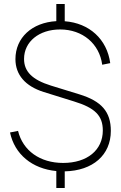

<svg xmlns="http://www.w3.org/2000/svg" viewBox="-20 -840 603 958"><path d="M261 98H303V15C443.5 12 533 -66.5 533 -187C533 -282 487 -335 377 -369L234 -413C141 -442 100 -483 100 -546C100 -632 175 -693 280 -693C392 -693 476 -622 490 -517L530 -525C514 -644.5 425.5 -725 303 -734V-820H261V-734.5C139.5 -727.5 57 -652 57 -545C57 -467 106 -410 198 -381L349 -334C454 -302 493 -263 493 -189C493 -91 415 -27 295 -27C180 -27 94 -88 70 -187L30 -179C53 -70 140.5 2 261 13.5Z"/></svg>

Font: Hauora ExtraLight
Style: Regular
Weight: 200
Designer: Mikhail Sharanda
Foundry: WCYS & Co.
Version: Version 1.010